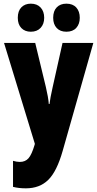

<svg xmlns="http://www.w3.org/2000/svg" viewBox="-20 -787 531 1047"><path d="M121 240Q102 240 84.5 238Q67 236 51 232V90Q71 96 88 96Q118 96 135.5 76Q153 56 169 2L170 -3L2 -553H172L230 -313Q236 -288 240.5 -262.5Q245 -237 246 -220H250Q252 -237 256 -258.5Q260 -280 267 -311L321 -553H489L322 35Q290 148 243 194Q196 240 121 240ZM77 -690Q77 -727 96.5 -747Q116 -767 148 -767Q182 -767 201.5 -746Q221 -725 221 -690Q221 -656 201.5 -635Q182 -614 148 -614Q116 -614 96.5 -634Q77 -654 77 -690ZM270 -690Q270 -727 289.5 -747Q309 -767 342 -767Q377 -767 396 -746Q415 -725 415 -690Q415 -656 396 -635Q377 -614 342 -614Q308 -614 289 -634.5Q270 -655 270 -690Z"/></svg>

Font: Noto Sans ExtraCondensed Black
Style: Regular
Weight: 900
Width: 2
Designer: Monotype Design Team
Foundry: Monotype Imaging Inc.
Version: Version 2.013; ttfautohint (v1.8.4.7-5d5b)